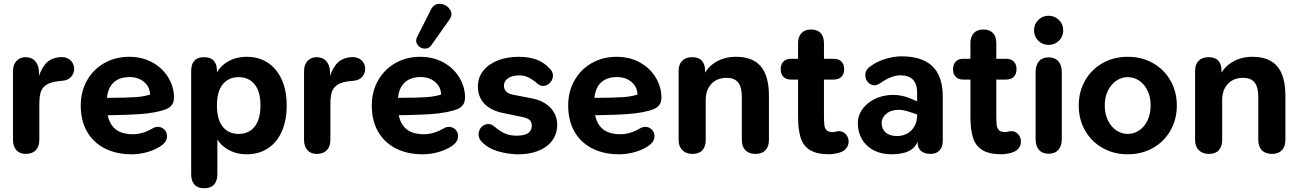

<svg xmlns="http://www.w3.org/2000/svg" viewBox="-20 -798 6813 1006"><path d="M48 -65.8V-425.4Q48 -459.1 66.5 -478.8Q85 -498.4 113.4 -498.4Q146.5 -498.4 165.3 -476.6Q184.2 -454.8 184.2 -418.9V-363H173.4Q187.5 -424 215.1 -459.5Q242.6 -494.9 296.8 -498.8Q325.3 -500.4 345.2 -485.4Q365.1 -470.3 368.3 -444.1Q370.7 -418.6 355.3 -398.5Q340 -378.3 310.1 -375.1L290.1 -373.1Q245.4 -368.5 223.1 -353.7Q200.8 -339 193.4 -315Q186 -291 186 -250.1V-65.8Q186 -30.5 167.6 -11.1Q149.3 8.4 114.4 8.4Q83.3 8.4 65.6 -11.5Q48 -31.3 48 -65.8Z M403 -244.8Q403 -318.8 436.2 -377Q469.4 -435.2 527.1 -467.8Q584.9 -500.4 656.9 -500.4Q725.7 -500.4 779.4 -470.4Q833 -440.4 862.3 -391Q891.6 -341.7 891.6 -287.5Q891.6 -262.8 880.7 -248.4Q869.7 -234 852.1 -226.5Q834.5 -219 805.8 -213L791.8 -210Q754.4 -202.8 709.2 -199.8Q664 -196.8 586.8 -195Q554.5 -194.8 518.7 -194L522.2 -285.5H552.9Q639.9 -285.5 692.3 -289.2Q744.7 -292.8 782.5 -308.4L765.9 -295.2Q768.1 -338.7 737.2 -366.5Q706.2 -394.2 658.9 -394.2Q600.9 -394.2 570 -360.5Q539.2 -326.8 539.2 -260.6V-247.3Q539.2 -192.4 555.9 -158.5Q572.7 -124.6 602.7 -109.6Q632.6 -94.6 675.2 -94.6Q700.6 -94.6 726.3 -102Q751.9 -109.4 777.9 -124.4Q805.9 -141.1 830.5 -127.1Q855 -113.1 855.2 -84.2Q855.4 -55.3 822.9 -33.2Q793.3 -13 752.9 -1.4Q712.4 10.2 670.7 10.4Q588.9 10.6 528.2 -20.8Q467.5 -52.2 435.2 -109.7Q403 -167.2 403 -244.8Z M981.7 114.8V-426.8Q981.7 -461.9 998.6 -480.2Q1015.4 -498.4 1048.7 -498.4Q1082.8 -498.4 1099.8 -480.2Q1116.7 -461.9 1116.7 -426.8V-355.4L1105.7 -391.5Q1120.3 -440.5 1166.3 -470.5Q1212.3 -500.4 1272.7 -500.4Q1336.4 -500.4 1383.4 -469.3Q1430.3 -438.2 1456.2 -380.9Q1482.1 -323.6 1482.1 -245.4Q1482.1 -167.2 1456.6 -109.5Q1431.1 -51.8 1383.8 -20.7Q1336.4 10.4 1272.7 10.4Q1213.5 10.4 1168.1 -18.4Q1122.7 -47.1 1106.9 -94.5H1118.9V114.8Q1118.9 150.1 1101.4 169.2Q1083.8 188.4 1049.9 188.4Q1016 188.4 998.9 169.2Q981.7 150.1 981.7 114.8ZM1344.7 -245.4Q1344.7 -318.9 1313.9 -356.3Q1283.2 -393.8 1230.7 -393.8Q1177.4 -393.8 1147.1 -356.3Q1116.7 -318.9 1116.7 -245.4Q1116.7 -171.9 1147.1 -134.1Q1177.4 -96.3 1230.7 -96.3Q1283.2 -96.3 1313.9 -134.1Q1344.7 -171.9 1344.7 -245.4Z M1573 -65.8V-425.4Q1573 -459.1 1591.5 -478.8Q1610 -498.4 1638.4 -498.4Q1671.5 -498.4 1690.3 -476.6Q1709.2 -454.8 1709.2 -418.9V-363H1698.4Q1712.5 -424 1740.1 -459.5Q1767.6 -494.9 1821.8 -498.8Q1850.3 -500.4 1870.2 -485.4Q1890.1 -470.3 1893.3 -444.1Q1895.7 -418.6 1880.3 -398.5Q1865 -378.3 1835.1 -375.1L1815.1 -373.1Q1770.4 -368.5 1748.1 -353.7Q1725.8 -339 1718.4 -315Q1711 -291 1711 -250.1V-65.8Q1711 -30.5 1692.6 -11.1Q1674.3 8.4 1639.4 8.4Q1608.3 8.4 1590.6 -11.5Q1573 -31.3 1573 -65.8Z M1928 -244.8Q1928 -318.8 1961.2 -377Q1994.4 -435.2 2052.1 -467.8Q2109.9 -500.4 2181.9 -500.4Q2250.7 -500.4 2304.4 -470.4Q2358 -440.4 2387.3 -391Q2416.6 -341.7 2416.6 -287.5Q2416.6 -262.8 2405.7 -248.4Q2394.7 -234 2377.1 -226.5Q2359.5 -219 2330.8 -213L2316.8 -210Q2279.4 -202.8 2234.2 -199.8Q2189 -196.8 2111.8 -195Q2079.5 -194.8 2043.7 -194L2047.2 -285.5H2077.9Q2164.9 -285.5 2217.3 -289.2Q2269.7 -292.8 2307.5 -308.4L2290.9 -295.2Q2293.1 -338.7 2262.2 -366.5Q2231.2 -394.2 2183.9 -394.2Q2125.9 -394.2 2095 -360.5Q2064.2 -326.8 2064.2 -260.6V-247.3Q2064.2 -192.4 2080.9 -158.5Q2097.7 -124.6 2127.7 -109.6Q2157.6 -94.6 2200.2 -94.6Q2225.6 -94.6 2251.3 -102Q2276.9 -109.4 2302.9 -124.4Q2330.9 -141.1 2355.5 -127.1Q2380 -113.1 2380.2 -84.2Q2380.4 -55.3 2347.9 -33.2Q2318.3 -13 2277.9 -1.4Q2237.4 10.2 2195.7 10.4Q2113.9 10.6 2053.2 -20.8Q1992.5 -52.2 1960.2 -109.7Q1928 -167.2 1928 -244.8ZM2165.4 -604.1 2238.1 -747.8Q2253.6 -779.7 2286.1 -777.7Q2318.7 -775.7 2336.8 -749.2Q2355 -722.7 2334.7 -695.1L2240.2 -561.4Q2226.6 -541.6 2203.7 -543.4Q2180.8 -545.2 2167.6 -563.5Q2154.4 -581.9 2165.4 -604.1Z M2507.8 -51.3Q2482.7 -75.4 2488.6 -104.3Q2494.5 -133.1 2520.2 -144.3Q2545.8 -155.4 2569.9 -135.2Q2603.3 -107 2629.6 -97.1Q2655.9 -87.1 2685.5 -87.1Q2728.2 -87.1 2747.3 -100.6Q2766.5 -114.1 2766.5 -139Q2766.5 -158.6 2755 -169.1Q2743.5 -179.7 2716.2 -185.1L2614.2 -206.2Q2551.4 -219.4 2517.6 -255Q2483.9 -290.6 2483.9 -345Q2483.9 -391.6 2511.6 -426.9Q2539.4 -462.2 2588.2 -481.3Q2637 -500.4 2699.7 -500.4Q2749.8 -500.4 2790.7 -485.8Q2831.6 -471.1 2862.6 -436.3Q2883.1 -413.6 2875 -387.1Q2866.9 -360.5 2841.9 -350.7Q2817 -340.8 2793.6 -361.8Q2781.8 -373 2772.1 -378.4Q2753.7 -391.4 2736.7 -397.3Q2719.7 -403.1 2702.5 -403.1Q2664.6 -403.1 2642.5 -388.4Q2620.3 -373.7 2620.3 -348.8Q2620.3 -332.2 2631.3 -319.5Q2642.3 -306.7 2666.2 -302.1L2767.4 -282.5Q2830 -270.1 2864.7 -232.8Q2899.4 -195.5 2899.4 -144.9Q2899.4 -96.6 2873 -61.1Q2846.6 -25.6 2798.2 -6.8Q2749.8 12 2686.1 10.4Q2636.8 8.8 2588 -5.6Q2539.2 -20 2507.8 -51.3Z M2957 -244.8Q2957 -318.8 2990.2 -377Q3023.4 -435.2 3081.1 -467.8Q3138.9 -500.4 3210.9 -500.4Q3279.7 -500.4 3333.4 -470.4Q3387 -440.4 3416.3 -391Q3445.6 -341.7 3445.6 -287.5Q3445.6 -262.8 3434.7 -248.4Q3423.7 -234 3406.1 -226.5Q3388.5 -219 3359.8 -213L3345.8 -210Q3308.4 -202.8 3263.2 -199.8Q3218 -196.8 3140.8 -195Q3108.5 -194.8 3072.7 -194L3076.2 -285.5H3106.9Q3193.9 -285.5 3246.3 -289.2Q3298.7 -292.8 3336.5 -308.4L3319.9 -295.2Q3322.1 -338.7 3291.2 -366.5Q3260.2 -394.2 3212.9 -394.2Q3154.9 -394.2 3124 -360.5Q3093.2 -326.8 3093.2 -260.6V-247.3Q3093.2 -192.4 3109.9 -158.5Q3126.7 -124.6 3156.7 -109.6Q3186.6 -94.6 3229.2 -94.6Q3254.6 -94.6 3280.3 -102Q3305.9 -109.4 3331.9 -124.4Q3359.9 -141.1 3384.5 -127.1Q3409 -113.1 3409.2 -84.2Q3409.4 -55.3 3376.9 -33.2Q3347.3 -13 3306.9 -1.4Q3266.4 10.2 3224.7 10.4Q3142.9 10.6 3082.2 -20.8Q3021.5 -52.2 2989.2 -109.7Q2957 -167.2 2957 -244.8Z M3535.7 -64.6V-426.8Q3535.7 -461.1 3554.5 -479.8Q3573.4 -498.4 3607.5 -498.4Q3640.6 -498.4 3657.4 -480.2Q3674.3 -461.9 3674.3 -426.8V-365.8L3663.3 -395.9Q3685.1 -446.1 3731.1 -473.3Q3777.1 -500.4 3835.9 -500.4Q3923.9 -500.4 3966.4 -450.1Q4008.9 -399.8 4008.9 -295.7V-64.6Q4008.9 -29.9 3990.5 -10.8Q3972.1 8.4 3938.3 8.4Q3904.4 8.4 3885.6 -10.8Q3866.9 -29.9 3866.9 -64.6V-289.3Q3866.9 -342.2 3847.4 -366.2Q3828 -390.1 3787.5 -390.1Q3737.2 -390.1 3707.4 -358.4Q3677.7 -326.7 3677.7 -274.4V-64.6Q3677.7 -29.9 3660.2 -10.8Q3642.8 8.4 3608.7 8.4Q3574.8 8.4 3555.2 -11.2Q3535.7 -30.7 3535.7 -64.6Z M4161.6 -187.1V-381H4124.3Q4099 -381 4084.8 -395.4Q4070.6 -409.8 4070.6 -435.5Q4070.6 -461.2 4084.8 -475.6Q4099 -490 4124.3 -490H4161.6V-571.8Q4161.6 -606.1 4179.5 -624.8Q4197.3 -643.4 4229.8 -643.4Q4262.3 -643.4 4279.8 -624.8Q4297.2 -606.1 4297.2 -571.8V-490H4347.3Q4374.2 -490 4388.6 -475.7Q4403.1 -461.4 4403.1 -435.5Q4403.1 -409.6 4388.6 -395.3Q4374.2 -381 4347.3 -381H4297.2V-195.6Q4297.2 -158.4 4299.4 -141.6Q4301.6 -124.7 4311.9 -115.2Q4322.2 -105.7 4344.5 -106.1Q4354.5 -106.3 4360.3 -108.9Q4367.9 -110.7 4375.3 -110.7Q4393.1 -111.5 4407.6 -98.8Q4422.2 -86 4425.8 -65.4Q4428.6 -45.1 4418.7 -27.8Q4408.9 -10.4 4388.1 -1.8Q4375.9 3.4 4356.7 6.9Q4337.6 10.4 4326.6 10.4Q4261.1 10.4 4225.2 -11.1Q4189.3 -32.6 4175.4 -75.2Q4161.6 -117.9 4161.6 -187.1Z M4474.7 -151.6Q4474.7 -206.4 4516.7 -246.9Q4558.7 -287.4 4623.8 -297.9Q4688.9 -308.4 4752.7 -281L4801.2 -260.1V-193.3L4750.2 -210Q4705.1 -226.7 4670.9 -221.6Q4636.7 -216.5 4618.1 -196.9Q4599.5 -177.4 4599.5 -153.3Q4599.5 -122.3 4620.6 -103.8Q4641.7 -85.2 4680 -85.2Q4709.5 -85.2 4733.6 -98.5Q4757.6 -111.8 4771.5 -136.5Q4785.4 -161.3 4785.4 -192.4V-312Q4785.4 -357.9 4763.3 -380.7Q4741.3 -403.4 4696.1 -403.4Q4676.7 -403.4 4650.3 -394Q4623.9 -384.5 4593.3 -362.9Q4564.5 -342.9 4540.3 -357.2Q4516 -371.6 4513.9 -401.1Q4511.8 -430.7 4540.3 -450.3Q4577.1 -477.3 4621 -489.9Q4664.9 -502.6 4699.3 -502.8Q4810.2 -503.8 4865 -451.3Q4919.7 -398.8 4919.7 -291.9V-59.4Q4919.7 -28.1 4902.9 -9.9Q4886.1 8.4 4854.4 8.4Q4823.3 8.4 4805.4 -7.3Q4787.6 -23 4787.6 -53.3V-84.6L4795 -80.3Q4785 -31 4748.9 -10.3Q4712.8 10.4 4649.3 10.4Q4596.6 10.4 4556.7 -11.1Q4516.8 -32.6 4495.7 -69.7Q4474.7 -106.8 4474.7 -151.6Z M5064.6 -187.1V-381H5027.3Q5002 -381 4987.8 -395.4Q4973.6 -409.8 4973.6 -435.5Q4973.6 -461.2 4987.8 -475.6Q5002 -490 5027.3 -490H5064.6V-571.8Q5064.6 -606.1 5082.5 -624.8Q5100.3 -643.4 5132.8 -643.4Q5165.3 -643.4 5182.8 -624.8Q5200.2 -606.1 5200.2 -571.8V-490H5250.3Q5277.2 -490 5291.6 -475.7Q5306.1 -461.4 5306.1 -435.5Q5306.1 -409.6 5291.6 -395.3Q5277.2 -381 5250.3 -381H5200.2V-195.6Q5200.2 -158.4 5202.4 -141.6Q5204.6 -124.7 5214.9 -115.2Q5225.2 -105.7 5247.5 -106.1Q5257.5 -106.3 5263.3 -108.9Q5270.9 -110.7 5278.3 -110.7Q5296.1 -111.5 5310.6 -98.8Q5325.2 -86 5328.8 -65.4Q5331.6 -45.1 5321.7 -27.8Q5311.9 -10.4 5291.1 -1.8Q5278.9 3.4 5259.7 6.9Q5240.6 10.4 5229.6 10.4Q5164.1 10.4 5128.2 -11.1Q5092.3 -32.6 5078.4 -75.2Q5064.6 -117.9 5064.6 -187.1Z M5406.1 -70V-419.4Q5406.1 -456.9 5424 -477.3Q5441.8 -497.6 5474.3 -497.6Q5506.8 -497.6 5525.1 -477.3Q5543.4 -456.9 5543.4 -419.4V-70Q5543.4 -33.3 5525.2 -12.8Q5507.1 7.6 5474.4 7.6Q5441.7 7.6 5423.9 -12.8Q5406.1 -33.3 5406.1 -70ZM5397.9 -639Q5397.9 -671.8 5420.4 -693.7Q5442.9 -715.5 5474.3 -715.5Q5505.8 -715.5 5528.3 -693.7Q5550.8 -671.8 5550.8 -639Q5550.8 -606.2 5528.3 -584.4Q5505.8 -562.7 5474.3 -562.7Q5442.9 -562.7 5420.4 -584.4Q5397.9 -606.2 5397.9 -639Z M5632.1 -245.4Q5632.1 -317.4 5665.3 -375.7Q5698.4 -434 5757 -467.2Q5815.7 -500.4 5889.1 -500.4Q5962.5 -500.4 6021.2 -467.2Q6079.8 -434 6112.9 -375.7Q6146.1 -317.4 6146.1 -245.4Q6146.1 -172.6 6112.9 -114.3Q6079.8 -56 6021.2 -22.8Q5962.5 10.4 5889.1 10.4Q5815.7 10.4 5757 -22.8Q5698.4 -56 5665.3 -114.3Q5632.1 -172.6 5632.1 -245.4ZM6008.9 -245.4Q6008.9 -289.3 5992.7 -323Q5976.5 -356.6 5949.2 -375.2Q5921.8 -393.8 5889.1 -393.8Q5856.3 -393.8 5829 -375.2Q5801.7 -356.6 5785.1 -323Q5768.5 -289.3 5768.5 -245.4Q5768.5 -201.5 5785.1 -167.4Q5801.7 -133.4 5829 -114.8Q5856.3 -96.3 5889.1 -96.3Q5921.8 -96.3 5949.2 -114.8Q5976.5 -133.4 5992.7 -167.4Q6008.9 -201.5 6008.9 -245.4Z M6241.7 -64.6V-426.8Q6241.7 -461.1 6260.5 -479.8Q6279.4 -498.4 6313.5 -498.4Q6346.6 -498.4 6363.4 -480.2Q6380.3 -461.9 6380.3 -426.8V-365.8L6369.3 -395.9Q6391.1 -446.1 6437.1 -473.3Q6483.1 -500.4 6541.9 -500.4Q6629.9 -500.4 6672.4 -450.1Q6714.9 -399.8 6714.9 -295.7V-64.6Q6714.9 -29.9 6696.5 -10.8Q6678.1 8.4 6644.3 8.4Q6610.4 8.4 6591.6 -10.8Q6572.9 -29.9 6572.9 -64.6V-289.3Q6572.9 -342.2 6553.4 -366.2Q6534 -390.1 6493.5 -390.1Q6443.2 -390.1 6413.4 -358.4Q6383.7 -326.7 6383.7 -274.4V-64.6Q6383.7 -29.9 6366.2 -10.8Q6348.8 8.4 6314.7 8.4Q6280.8 8.4 6261.2 -11.2Q6241.7 -30.7 6241.7 -64.6Z"/></svg>

Font: SN Pro Thin
Style: Regular
Weight: 200
Designer: Tobias Whetton
Foundry: Supernotes
Version: Version 1.003;Glyphs 3.3 (3324)